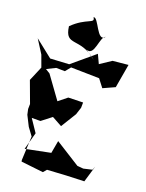

<svg xmlns="http://www.w3.org/2000/svg" viewBox="-150 -894 778 1023"><g transform="rotate(15 239.0 -383.0)"><path d="M245 -640C294 -613 294 -726 326 -732C285 -689 263 -828 236 -816C256 -783 201 -802 122 -736C127 -622 196 -699 297 -596ZM114 -504 163 -499 190 -527 349 -510 379 -463 447 -487 482 -619 394 -618 328 -582 309 -634 162 -531 194 -540 70 -544 -22 -631 19 -552 37 -485 -5 -406 29 -282 26 -254 30 -223 54 -163 82 -117 64 18 65 26 189 51 207 33 314 36 415 41 451 -50 441 -30 392 -23 358 -29 225 -130 206 -60 63 -44 98 -139 57 -213 106 -209 165 -247 219 -211 280 -293 297 -333 300 -363 217 -368 166 -334 87 -466 63 -484Z"/></g></svg>

Font: Charger Distortion
Style: 2
Weight: 400
Designer: Jasper
Foundry: Cannot Into Space Fonts
Version: Version 0.98